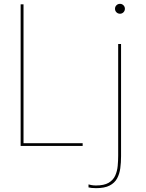

<svg xmlns="http://www.w3.org/2000/svg" viewBox="-20 -760 763 1000"><path d="M87.5 0V-737.5H102.5V-7L95.5 -14H410.5V0ZM480 220Q467 220 456.5 218.8Q446 217.5 441 216V200.5Q446.5 202.5 457.2 204.2Q468 206 480 206Q522 206 545.8 192Q569.5 178 580 154.8Q590.5 131.5 593 104.2Q595.5 77 595.5 50.5V-531H610.5V53.5Q610.5 86.5 606.5 116.2Q602.5 146 589.8 169.5Q577 193 550.8 206.5Q524.5 220 480 220ZM605 -688.5Q594 -688.5 586.5 -696Q579 -703.5 579 -714.5Q579 -725 586.5 -732.5Q594 -740 605 -740Q615.5 -740 623 -732.5Q630.5 -725 630.5 -714.5Q630.5 -703.5 623 -696Q615.5 -688.5 605 -688.5Z"/></svg>

Font: Epilogue Thin
Style: Regular
Weight: 250
Designer: Tyler Finck
Foundry: Etcetera Type Co
Version: Version 2.111